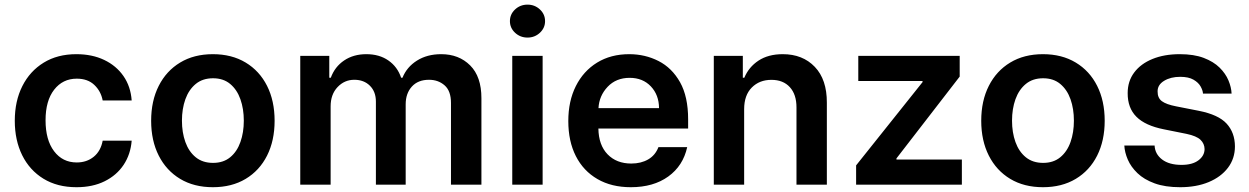

<svg xmlns="http://www.w3.org/2000/svg" viewBox="-20 -782 5289 813"><path d="M304 10.7Q222.7 10.7 164.1 -25.2Q105.5 -61.1 74 -124.6Q42.6 -188.2 42.6 -270.6Q42.6 -354 74.6 -417.4Q106.5 -480.8 165 -516.7Q223.4 -552.6 303.3 -552.6Q370 -552.6 421.2 -528.2Q472.3 -503.9 502.8 -459.9Q533.4 -415.8 537.6 -356.5H414.8Q407.3 -396 379.4 -422.4Q351.6 -448.9 305 -448.9Q245.7 -448.9 209.3 -402.2Q172.9 -355.5 172.9 -272.7Q172.9 -189.3 209 -141.7Q245 -94.1 305 -94.1Q347.3 -94.1 377 -118.3Q406.6 -142.4 414.8 -186.4H537.6Q533 -128.6 503.6 -84.2Q474.1 -39.8 423.3 -14.6Q372.5 10.7 304 10.7Z M881.4 10.7Q801.5 10.7 742.9 -24.5Q684.3 -59.7 652.2 -123Q620 -186.4 620 -270.6Q620 -355.1 652.2 -418.5Q684.3 -481.9 742.9 -517.2Q801.5 -552.6 881.4 -552.6Q961.3 -552.6 1020.1 -517.2Q1078.8 -481.9 1110.8 -418.5Q1142.8 -355.1 1142.8 -270.6Q1142.8 -186.4 1110.8 -123Q1078.8 -59.7 1020.1 -24.5Q961.3 10.7 881.4 10.7ZM882.1 -92.3Q925.8 -92.3 954.7 -116.1Q983.7 -139.9 998 -180.6Q1012.4 -221.2 1012.4 -271Q1012.4 -321 998 -361.7Q983.7 -402.3 954.7 -426.5Q925.8 -450.6 882.1 -450.6Q838.1 -450.6 808.8 -426.5Q779.5 -402.3 764.9 -361.7Q750.4 -321 750.4 -271Q750.4 -221.2 764.9 -180.6Q779.5 -139.9 808.8 -116.1Q838.1 -92.3 882.1 -92.3Z M1251.4 0V-545.5H1374.3V-452.8H1380.7Q1397.7 -499.3 1437.1 -525.9Q1476.6 -552.6 1531.2 -552.6Q1586.3 -552.6 1624.6 -525.9Q1663 -499.3 1678.6 -452.8H1684.3Q1702.4 -498.2 1745.6 -525.4Q1788.7 -552.6 1848 -552.6Q1923.3 -552.6 1970.9 -505Q2018.5 -457.4 2018.5 -366.1V0H1889.6V-346.2Q1889.6 -397 1862.6 -420.6Q1835.6 -444.2 1796.5 -444.2Q1750 -444.2 1723.9 -415.3Q1697.8 -386.4 1697.8 -340.2V0H1571.7V-351.6Q1571.7 -393.8 1546.3 -419Q1521 -444.2 1480.1 -444.2Q1438.6 -444.2 1409.3 -413.2Q1380 -382.1 1380 -331.7V0Z M2149.1 0V-545.5H2277.7V0ZM2213.8 -622.9Q2182.9 -622.9 2161 -643.3Q2139.2 -663.7 2139.2 -692.5Q2139.2 -721.6 2161 -742Q2182.9 -762.4 2213.8 -762.4Q2244.3 -762.4 2266.2 -742Q2288 -721.6 2288 -692.5Q2288 -663.7 2266.2 -643.3Q2244.3 -622.9 2213.8 -622.9Z M2651.3 10.7Q2569.2 10.7 2509.8 -23.8Q2450.3 -58.2 2418.3 -121.1Q2386.4 -183.9 2386.4 -269.5Q2386.4 -353.7 2418.3 -417.4Q2450.3 -481.2 2508.3 -516.9Q2566.4 -552.6 2644.5 -552.6Q2711.6 -552.6 2768.5 -523.6Q2825.3 -494.7 2859.6 -433.8Q2893.8 -372.9 2893.8 -277V-237.6H2513.8Q2514.9 -167.6 2552.7 -128.6Q2590.6 -89.5 2653.1 -89.5Q2694.6 -89.5 2724.8 -107.1Q2755 -124.6 2768.1 -159.1H2889.9Q2872.5 -79.9 2809.7 -34.6Q2746.8 10.7 2651.3 10.7ZM2514.2 -324.2H2770.6Q2770.2 -380 2736 -416.2Q2701.7 -452.4 2646.3 -452.4Q2588.8 -452.4 2552.9 -414.4Q2517 -376.4 2514.2 -324.2Z M3131 -319.6V0H3002.5V-545.5H3125.4V-452.8H3131.7Q3150.6 -498.2 3191.9 -525.4Q3233.3 -552.6 3294.4 -552.6Q3378.9 -552.6 3430.2 -498.9Q3481.5 -445.3 3481.2 -347.3V0H3352.6V-327.4Q3352.6 -382.1 3324.4 -413Q3296.2 -443.9 3246.4 -443.9Q3195.7 -443.9 3163.4 -411.4Q3131 -378.9 3131 -319.6Z M3605.1 0V-81.7L3886.4 -434.3V-438.9H3614.3V-545.5H4043.7V-457.7L3775.9 -111.2V-106.5H4052.9V0Z M4396.3 10.7Q4316.4 10.7 4257.8 -24.5Q4199.2 -59.7 4167.1 -123Q4134.9 -186.4 4134.9 -270.6Q4134.9 -355.1 4167.1 -418.5Q4199.2 -481.9 4257.8 -517.2Q4316.4 -552.6 4396.3 -552.6Q4476.2 -552.6 4535 -517.2Q4593.8 -481.9 4625.7 -418.5Q4657.7 -355.1 4657.7 -270.6Q4657.7 -186.4 4625.7 -123Q4593.8 -59.7 4535 -24.5Q4476.2 10.7 4396.3 10.7ZM4397 -92.3Q4440.7 -92.3 4469.6 -116.1Q4498.6 -139.9 4513 -180.6Q4527.3 -221.2 4527.3 -271Q4527.3 -321 4513 -361.7Q4498.6 -402.3 4469.6 -426.5Q4440.7 -450.6 4397 -450.6Q4353 -450.6 4323.7 -426.5Q4294.4 -402.3 4279.8 -361.7Q4265.3 -321 4265.3 -271Q4265.3 -221.2 4279.8 -180.6Q4294.4 -139.9 4323.7 -116.1Q4353 -92.3 4397 -92.3Z M5195 -385.7H5073.9Q5073.2 -399.1 5063.9 -415.8Q5054.7 -432.5 5033.7 -444.6Q5012.8 -456.7 4977.3 -456.7Q4937.1 -456.7 4909.3 -439.8Q4881.4 -422.9 4881.7 -394.9Q4881.4 -367.2 4899.9 -353.5Q4918.3 -339.8 4960.2 -331.7L5055.8 -312.9Q5139.2 -296.5 5174 -258.5Q5208.8 -220.5 5209.2 -162.3Q5209.2 -110.8 5179.7 -71.7Q5150.2 -32.7 5098 -11Q5045.8 10.7 4977.3 10.7Q4913.4 10.7 4868.8 -5.7Q4824.2 -22 4796.5 -48.7Q4768.8 -75.3 4755.5 -106.2Q4742.2 -137.1 4740.8 -165.8H4869Q4870.7 -129.6 4900.7 -106.7Q4930.8 -83.8 4983 -83.8Q5029.1 -83.8 5054.7 -103.2Q5080.3 -122.5 5080.6 -150.6Q5080.3 -173.7 5063.4 -190Q5046.5 -206.3 5003.9 -215.2L4908.4 -234.4Q4829.5 -250 4792.1 -287.5Q4754.6 -324.9 4755 -387.8Q4755 -438.2 4782.7 -475.1Q4810.4 -512.1 4860.1 -532.3Q4909.8 -552.6 4975.5 -552.6Q5035.5 -552.6 5077.1 -536.8Q5118.6 -521 5144.2 -495.7Q5169.7 -470.5 5181.8 -441.4Q5193.9 -412.3 5195 -385.7Z"/></svg>

Font: Inter Zeller Semi Bold
Style: Regular
Weight: 600
Designer: Rasmus Andersson; Joe Bland
Foundry: zeller
Version: Version 3.015;git-dec3a8cb1